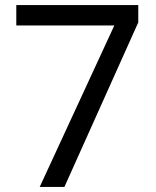

<svg xmlns="http://www.w3.org/2000/svg" viewBox="-20 -734 612 754"><path d="M136 0 429 -634H44V-714H523V-646L233 0Z"/></svg>

Font: Noto Sans Manichaean
Style: Regular
Weight: 400
Designer: Monotype Design Team
Foundry: Monotype Imaging Inc.
Version: Version 2.005; ttfautohint (v1.8.4.7-5d5b)